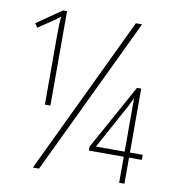

<svg xmlns="http://www.w3.org/2000/svg" viewBox="-80 -785 779 857"><g transform="rotate(10 309.0 -357.0)"><path d="M130 -592Q130 -649 133 -685Q125 -678 105 -664L37 -618L24 -636L137 -714H155V-286H130ZM467 -714H495L154 0H126ZM517 -118H359V-136L522 -431H541V-141H599V-118H541V0H517ZM517 -141V-334V-384Q512 -372 499 -346L387 -141Z"/></g></svg>

Font: Noto Sans Display Thin Cond
Style: Regular
Weight: 250
Width: 3
Designer: Monotype Design team
Foundry: Monotype Imaging Inc.
Version: Version 1.000